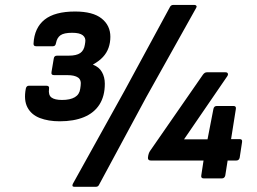

<svg xmlns="http://www.w3.org/2000/svg" viewBox="-20 -708 1020 762"><path d="M217.1 -226.6Q171.9 -226.6 138.1 -239.6Q104.4 -252.6 89.1 -281.5Q73.7 -310.4 82.4 -356.1Q84.8 -367.8 94.8 -367.8H163.9Q176.9 -367.8 174.6 -355.4Q171.3 -330.9 184.2 -321.1Q197.2 -311.3 226.2 -311.3Q258.7 -311.3 277.1 -322.3Q295.5 -333.2 298.4 -355.7L300.1 -368Q303.4 -390.9 289.7 -400.3Q275.9 -409.8 247.7 -409.8H194.8Q181.8 -409.8 184.5 -422.8L193.2 -474.7Q194.5 -487.1 206.2 -487.1H252.7Q283.6 -487.1 298.5 -497.5Q313.4 -508 316.8 -530.5L318.4 -541.1Q321.1 -558 308.6 -568Q296.2 -577.9 266.3 -577.9Q233.7 -577.9 219.9 -568Q206.2 -558.1 202.2 -536.9Q200.2 -524.5 190.5 -524.5H123.1Q112.4 -524.5 113.1 -535.2Q116.4 -597.6 156.9 -630Q197.5 -662.3 278 -662.3Q348.5 -662.3 383.2 -634.7Q418 -607 418 -562Q418 -538.6 410.8 -518.3Q403.6 -497.9 388.6 -481.8Q373.6 -465.6 349.6 -452.3L349.6 -451Q373.3 -442 384.6 -422Q396 -402 396 -375.6Q396 -326.6 374.8 -293.2Q353.6 -259.9 313.3 -243.2Q273.1 -226.6 217.1 -226.6ZM275.5 33.4Q263.5 33.4 269.2 21.4L474.3 -347.9L655.1 -681.4Q659.5 -688.4 667.5 -688.4H752Q757 -688.4 759.4 -684.9Q761.7 -681.4 758.4 -676.4L560.2 -321.9L372.5 26.4Q369.1 33.4 359.8 33.4ZM788.5 0Q776.8 0 778.8 -11.7L787.8 -70.9H578.9Q565.9 -70.9 567.2 -83.2L568.6 -92.2Q569.9 -97.6 571.3 -101.1Q572.6 -104.6 574.9 -108L785 -411.1Q792 -421.1 801 -421.1H874.8Q882.1 -421.1 884.1 -416.4Q886.1 -411.7 882.1 -405.7L710.3 -154.9H803.6L827 -275.7Q829.3 -287.4 840.7 -287.4H906.4Q918.1 -287.4 916.1 -275.7L897.1 -155.9H931.3Q942.7 -155.9 940.7 -144.2L931.3 -82.6Q928.9 -70.9 917.6 -70.9H883.4L874.1 -11.7Q873.1 -6.7 869.7 -3.3Q866.4 0 861 0Z"/></svg>

Font: Sofia Sans Hairline
Style: Italic
Weight: 1
Italic angle: -9°
Designer: Botio Nikoltchev, Ani Petrova
Foundry: lettersoup
Version: Version 4.102